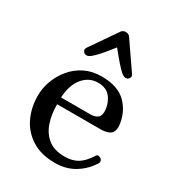

<svg xmlns="http://www.w3.org/2000/svg" viewBox="-174 -814 850 931"><g transform="rotate(30 251.0 -349.0)"><path d="M275 12Q198 12 145.5 -21Q93 -54 67 -109Q41 -164 41 -229Q41 -273 56.5 -314.5Q72 -356 101 -390.5Q130 -425 171 -445Q212 -465 264 -465Q356 -465 402.5 -417.5Q449 -370 456 -297Q456 -262 436.5 -251Q417 -240 386 -240H143Q143 -182 159 -136.5Q175 -91 209.5 -64.5Q244 -38 301 -38Q343 -38 373 -56Q403 -74 431 -119Q439 -129 453 -120Q461 -116 463 -107.5Q465 -99 461 -93Q430 -44 383 -16Q336 12 275 12ZM143 -278H306Q330 -278 344.5 -287.5Q359 -297 360 -320Q360 -363 336.5 -396.5Q313 -430 264 -430Q214 -430 180.5 -390Q147 -350 143 -278ZM136 -519Q130 -523 126.5 -531Q123 -539 130 -549L232 -697Q241 -710 256 -710Q263 -710 270 -707.5Q277 -705 282 -697L384 -549Q391 -539 387.5 -531Q384 -523 378 -519Q372 -516 364 -516.5Q356 -517 344 -526Q331 -537 310 -560.5Q289 -584 257 -624Q226 -584 205 -560.5Q184 -537 170 -526Q158 -517 150 -516.5Q142 -516 136 -519Z"/></g></svg>

Font: Alice
Style: Regular
Weight: 400
Designer: Ksenia Yerulevich
Foundry: Cyreal (http://www.cyreal.org/)
Version: Version 2.003; ttfautohint (v1.8.3)